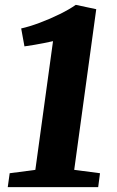

<svg xmlns="http://www.w3.org/2000/svg" viewBox="-20 -773 482 793"><path d="M20 -57.5 126 -71.5 199 -603Q180.5 -599 161.2 -595Q142 -591 122 -587.8Q102 -584.5 81 -581.5L67.5 -655.5Q101.5 -663 144.2 -679Q187 -695 227 -714.8Q267 -734.5 293 -753L377.5 -735L286.5 -71.5L393 -57.5L385.5 0H12Z"/></svg>

Font: Merriweather 20pt Black
Style: Italic
Weight: 900
Italic angle: -7.8°
Version: Version 2.101